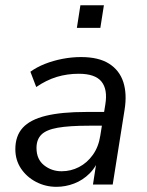

<svg xmlns="http://www.w3.org/2000/svg" viewBox="-20 -717 570 746"><path d="M199.4 8.9Q157 8.9 120.5 -10Q84.1 -28.9 61.8 -61.8Q39.6 -94.8 39.6 -137.3Q39.6 -188.8 68.3 -220.5Q97.1 -252.2 158.1 -267.1Q219.1 -282 314.6 -282H395.1L386.8 -228.6H325.9Q248.9 -228.6 204.3 -220.7Q159.8 -212.9 140.8 -193.9Q121.8 -174.9 121.8 -142.1Q121.8 -98.1 151.2 -74.9Q180.5 -51.6 219.3 -51.6Q255.5 -51.6 287.1 -68Q318.7 -84.4 340.9 -115.5Q363.1 -146.6 369.7 -190.1L389.3 -311.7Q398.8 -369.8 374.2 -400.1Q349.6 -430.4 286.2 -430.4Q241.1 -430.4 200.7 -418.2Q160.2 -405.9 120.8 -378.9L98.1 -438.3Q122.1 -455.8 154.2 -468.6Q186.3 -481.3 222.6 -488.3Q258.9 -495.3 294.8 -495.3Q363.2 -495.3 403.6 -469.7Q444.1 -444.2 459.1 -398.2Q474 -352.1 464 -290.3L417.9 0H341.2L358.3 -110.4H368.3Q354.8 -69.8 328.2 -43.2Q301.7 -16.7 268 -3.9Q234.4 8.9 199.4 8.9ZM278.7 -608.7 292.4 -696.6H383.7L369.9 -608.7Z"/></svg>

Font: Nunito Sans 12pt ExtraLight
Style: Italic
Weight: 200
Italic angle: -9°
Designer: Vernon Adams
Foundry: Vernon Adams
Version: Version 3.101;gftools[0.9.27]